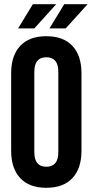

<svg xmlns="http://www.w3.org/2000/svg" viewBox="-20 -882 440 912"><path d="M200 10Q119 10 76 -36Q33 -82 33 -166V-534Q33 -618 76 -664Q119 -710 200 -710Q281 -710 324 -664Q367 -618 367 -534V-166Q367 -82 324 -36Q281 10 200 10ZM200 -90Q257 -90 257 -159V-541Q257 -610 200 -610Q143 -610 143 -541V-159Q143 -90 200 -90ZM136 -862H247L143 -747H66ZM285 -862H396L292 -747H215Z"/></svg>

Font: Booming Bebas 2
Style: Regular
Weight: 400
Designer: Ryoichi Tsunekawa
Foundry: Ryoichi Tsunekawa
Version: Version 2.000